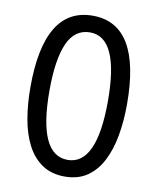

<svg xmlns="http://www.w3.org/2000/svg" viewBox="-83 -789 707 863"><g transform="rotate(10 270.5 -357.0)"><path d="M271 10Q210 10 167.5 -19Q125 -48 99 -98.5Q73 -149 61.5 -216Q50 -283 50 -359Q50 -724 271 -724Q491 -724 491 -358Q491 -282 479 -215Q467 -148 441 -97.5Q415 -47 373 -18.5Q331 10 271 10ZM271 -66Q404 -66 404 -358Q404 -648 272 -648Q202 -648 169.5 -574.5Q137 -501 137 -358Q137 -66 271 -66Z"/></g></svg>

Font: Noto Sans ExtraCondensed
Style: Regular
Weight: 400
Width: 2
Designer: Monotype Design Team
Foundry: Monotype Imaging Inc.
Version: Version 2.013; ttfautohint (v1.8.4.7-5d5b)